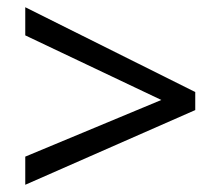

<svg xmlns="http://www.w3.org/2000/svg" viewBox="-20 -628 612 532"><path d="M50 -194 427 -351 50 -530V-608L521 -373V-323L50 -116Z"/></svg>

Font: Noto Sans Georgian
Style: Regular
Weight: 400
Designer: Monotype Design Team, Akaki Razmadze
Foundry: Google LLC
Version: Version 2.002